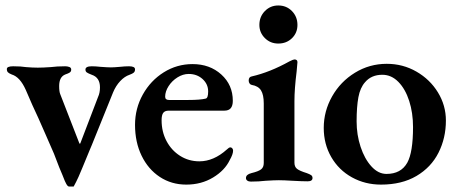

<svg xmlns="http://www.w3.org/2000/svg" viewBox="-20 -660 1676 701"><path d="M208 -21Q200 -38 177 -99Q164 -130 146 -170Q128 -210 120 -229Q99 -273 74 -332Q53 -379 23 -388Q13 -392 9 -396Q5 -400 5 -408Q5 -418 28 -418Q57 -418 75 -415Q99 -413 118 -413Q137 -413 165 -415Q188 -418 218 -418Q226 -418 233 -415.5Q240 -413 240 -406Q240 -399 235 -395.5Q230 -392 218 -388Q196 -379 196 -346Q196 -325 200 -316L270 -136Q272 -135 273 -136L338 -306Q345 -321 345 -341Q345 -377 315 -387Q302 -392 297 -395.5Q292 -399 292 -406Q292 -418 315 -418Q329 -418 347 -416Q373 -414 385 -414Q396 -414 418 -416Q436 -418 451 -418Q473 -418 473 -407Q473 -399 468.5 -395Q464 -391 453 -387Q435 -381 419 -364Q403 -347 393 -323L315 -130L307 -111L281 -48Q276 -35 267 -15Q258 5 249 21H232Q227 21 221.5 10.5Q216 0 213 -8.5Q210 -17 208 -21Z M473 -204Q473 -264 501.5 -315Q530 -366 578 -396Q626 -426 683 -426Q746 -426 788 -388Q830 -350 830 -292Q830 -274 822.5 -265Q815 -256 799 -256H596Q582 -256 576 -248Q570 -240 570 -221Q570 -179 588 -145Q606 -111 637.5 -91Q669 -71 708 -71Q760 -71 808 -114Q816 -122 821 -122Q825 -122 828 -118.5Q831 -115 831 -110Q831 -97 819 -76Q801 -38 758 -12Q715 14 660 14Q606 14 563.5 -14Q521 -42 497 -91.5Q473 -141 473 -204ZM667 -295Q711 -295 731 -300Q740 -302 740 -326Q740 -353 719.5 -371.5Q699 -390 669 -390Q648 -390 628 -377.5Q608 -365 595.5 -345.5Q583 -326 583 -307Q583 -295 597 -295Z M878 -10Q878 -23 898 -28Q923 -34 933 -41.5Q943 -49 943 -65V-282Q943 -314 933 -330Q923 -346 899 -350Q894 -351 891 -355.5Q888 -360 888 -366Q888 -379 899 -381Q965 -396 1037 -436Q1051 -443 1055 -443Q1066 -443 1066 -433L1063 -399Q1055 -335 1055 -291V-66Q1055 -51 1064.5 -43.5Q1074 -36 1100 -28Q1111 -24 1116 -20.5Q1121 -17 1121 -10Q1121 2 1103 2Q1084 2 1048 0Q1016 -2 998 -2Q982 -2 950 0Q925 3 896 3Q888 3 883 -0.5Q878 -4 878 -10ZM927 -569Q927 -599 947 -619.5Q967 -640 996 -640Q1026 -640 1046 -619.5Q1066 -599 1066 -569Q1066 -540 1046 -520.5Q1026 -501 996 -501Q967 -501 947 -521Q927 -541 927 -569Z M1162 -193Q1162 -254 1192.5 -308Q1223 -362 1276 -394.5Q1329 -427 1392 -427Q1451 -427 1500.5 -398.5Q1550 -370 1579 -322.5Q1608 -275 1608 -220Q1608 -156 1581 -102.5Q1554 -49 1500.5 -17.5Q1447 14 1371 14Q1313 14 1265 -12.5Q1217 -39 1189.5 -86.5Q1162 -134 1162 -193ZM1467 -66Q1488 -104 1488 -196Q1488 -248 1474 -291.5Q1460 -335 1434.5 -361Q1409 -387 1376 -387Q1336 -387 1313 -360Q1295 -340 1288.5 -305Q1282 -270 1282 -217Q1282 -168 1296.5 -124Q1311 -80 1336 -52.5Q1361 -25 1391 -25Q1444 -25 1467 -66Z"/></svg>

Font: EB Garamond SemiBold
Style: Regular
Weight: 600
Designer: Georg Duffner and Octavio Pardo
Foundry: Georg Duffner
Version: Version 1.000